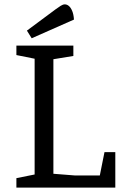

<svg xmlns="http://www.w3.org/2000/svg" viewBox="-20 -856 563 876"><path d="M54.8 0V-43.2L138 -59.9V-588.1L54.8 -604.8V-648H314.7V-600.7L223.6 -585.8V-63.2L322.3 -55.4H435.4L456.7 -161.8H506.1V0ZM124.6 -681.4 102.8 -716.3 233.8 -813.6Q246.8 -823.3 257.2 -829.7Q267.6 -836.1 275.4 -836.1Q285.5 -836.1 294.1 -828.8Q302.8 -821.6 309.3 -806.2Q315.8 -790.9 317.5 -766.7Z"/></svg>

Font: Faustina Light
Style: Regular
Weight: 300
Designer: Alfonso Garcia
Foundry: http://www.omnibus-type.com
Version: Version 1.200